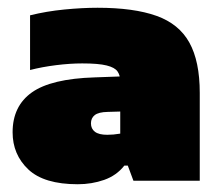

<svg xmlns="http://www.w3.org/2000/svg" viewBox="-20 -771 567 495"><path d="M180.5 -296Q93.5 -296 53 -334.2Q12.5 -372.5 12.5 -430Q12.5 -497.5 62.2 -532.8Q112 -568 224 -571.5L320.5 -575L344 -485L257.5 -482.5Q234 -482 224.2 -474.2Q214.5 -466.5 214.5 -453Q214.5 -439 224.8 -431.2Q235 -423.5 256.5 -423.5Q263.5 -423.5 272.5 -424.2Q281.5 -425 290 -426.5V-562.5Q290 -576.5 283 -586.8Q276 -597 255 -602.2Q234 -607.5 192 -607.5Q160.5 -607.5 124.5 -603Q88.5 -598.5 57.5 -590.5V-731.5Q100 -742 146 -746.5Q192 -751 231.5 -751Q325 -751 383.2 -730.2Q441.5 -709.5 468.2 -661.2Q495 -613 495 -531.5V-305H324L309.5 -344H300.5Q280.5 -318.5 248.5 -307.2Q216.5 -296 180.5 -296Z"/></svg>

Font: Encode Sans SC SemiExpanded Black
Style: Regular
Weight: 900
Width: 6
Designer: Multiple Designers
Foundry: Impallari Type
Version: Version 3.002